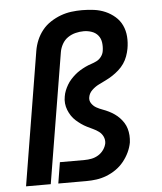

<svg xmlns="http://www.w3.org/2000/svg" viewBox="-53 -789 706 836"><g transform="rotate(-5 300.0 -371.5)"><path d="M27 0 123 -584Q127 -608 136.5 -630.5Q146 -653 161.5 -672.5Q177 -692 198.5 -706Q220 -720 243 -728.5Q266 -737 289.5 -740Q313 -743 336 -743Q363 -743 389 -739.5Q415 -736 438 -726Q461 -716 480 -699.5Q499 -683 509.5 -660.5Q520 -638 522 -611.5Q524 -585 519 -558Q516 -542 510 -525.5Q504 -509 494 -494.5Q484 -480 470.5 -468Q457 -456 442.5 -446.5Q428 -437 412.5 -429.5Q397 -422 381 -414Q365 -406 351.5 -393Q338 -380 335 -363Q332 -348 340.5 -335.5Q349 -323 361.5 -316Q374 -309 388 -304Q402 -299 415 -292.5Q428 -286 439.5 -278Q451 -270 461 -259.5Q471 -249 478.5 -237Q486 -225 490 -211Q494 -197 495 -182Q496 -167 494 -151Q490 -129 480 -108Q470 -87 455 -68.5Q440 -50 420.5 -36.5Q401 -23 379 -14.5Q357 -6 335 -3Q313 0 291 0H168L183 -92H290Q306 -92 321.5 -95Q337 -98 351 -106.5Q365 -115 374.5 -128.5Q384 -142 387 -157Q389 -173 382.5 -186.5Q376 -200 364.5 -208.5Q353 -217 340 -223Q327 -229 314 -235.5Q301 -242 289 -250.5Q277 -259 266.5 -268.5Q256 -278 248 -290Q240 -302 234.5 -316Q229 -330 227.5 -345Q226 -360 229 -375Q231 -388 236 -400.5Q241 -413 248 -425Q255 -437 264.5 -447.5Q274 -458 284.5 -467Q295 -476 306.5 -483Q318 -490 330.5 -496Q343 -502 355.5 -506Q368 -510 380 -516Q392 -522 400.5 -533.5Q409 -545 411 -558Q414 -577 411.5 -595Q409 -613 398.5 -626Q388 -639 371 -645Q354 -651 336 -651Q318 -651 300 -646.5Q282 -642 266.5 -631.5Q251 -621 241.5 -604Q232 -587 229 -569L135 0Z"/></g></svg>

Font: Iosevka Aile Semibold Oblique
Style: Regular
Weight: 600
Italic angle: -9°
Designer: Belleve Invis
Foundry: Belleve Invis
Version: Version 31.1.0; ttfautohint (v1.8.4)